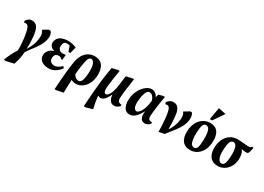

<svg xmlns="http://www.w3.org/2000/svg" viewBox="-12 -1606 3758 2734"><g transform="rotate(30 1867.5 -239.0)"><path d="M29.1 228Q40.8 191.3 59.9 149.4Q79 107.5 99.6 70.2Q120.3 32.9 136.1 8.9Q136.6 -48.9 132.3 -107.6Q128 -166.4 119.7 -219.8Q111.4 -273.2 99.9 -314Q89.4 -350.5 75.2 -365.2Q61 -379.9 42.9 -379.9Q28.6 -379.9 19.1 -373.9L6 -397.1Q17 -423.9 42.5 -441.9Q68 -460 100 -460Q142 -460 170.2 -435.1Q198.5 -410.1 211.9 -357.9Q224.4 -314.1 229 -261.9Q233.6 -209.7 233.9 -159.7Q234.2 -109.6 233.5 -70.7Q260.9 -115.5 276.7 -151.1Q292.6 -186.8 300.5 -215.1Q308.4 -243.4 311.2 -264.7Q314.1 -286 315.1 -302.1Q318.6 -342.6 310.4 -370.2Q302.2 -397.8 285 -415L366.9 -464H401Q417.2 -444.8 424.2 -415.8Q431.1 -386.9 425.1 -348.1Q415.9 -289.1 379.9 -226.3Q344 -163.5 284 -89.9L231.7 -16Q227.7 45 215.9 99.1Q204.1 153.1 187 200L62.9 228Z M635.1 15Q591.9 15 554.6 -0.3Q517.4 -15.6 496.3 -45.8Q475.3 -75.9 478.9 -119.9Q482.3 -160.1 512.8 -194.9Q543.4 -229.6 594.9 -239.6Q549.3 -248.7 526.7 -277.4Q504.1 -306 507.6 -341.5Q512.5 -385.2 537.8 -412.2Q563.1 -439.2 602.1 -452.1Q641.1 -465 685.1 -465Q722.7 -465 760.7 -457.5Q798.7 -450 828.1 -435.1L800.2 -329H770.1L740.4 -416.2Q734.6 -419 722.4 -421.6Q710.2 -424.1 695.5 -424.1Q664 -424.1 649.9 -408.2Q635.9 -392.2 633.2 -359.5Q630 -328.5 639.6 -308.6Q649.2 -288.7 667.1 -278.9Q684.9 -269.1 704.9 -269.1Q721.6 -269.1 733.4 -271.1Q745.2 -273 758.6 -276L751.4 -190H729.9Q722.7 -201 710.7 -207.8Q698.6 -214.5 678.9 -213.9Q647.1 -213.3 630.2 -197.6Q613.2 -182 609.6 -144.7Q606.7 -115 618.4 -96Q630.1 -77 650.7 -67.9Q671.2 -58.9 692.6 -58.9Q717.1 -58.9 748.9 -75.1Q780.7 -91.2 806.9 -120L830 -94.9Q786.2 -37.4 739.4 -11.2Q692.6 15 635.1 15Z M864 228Q868.8 154 874.5 75.5Q880.3 -3 888.6 -82.7Q896.9 -162.5 908.9 -238Q921.2 -312.5 952 -363.1Q982.7 -413.7 1028.1 -439.4Q1073.5 -465 1128.9 -465Q1217 -465 1260 -405.7Q1303 -346.4 1296.1 -236Q1292.1 -174.8 1272 -128.4Q1251.9 -82 1221.9 -50.8Q1191.9 -19.6 1156.4 -3.9Q1121 11.9 1087 11.9Q1064.9 11.9 1045.3 6.7Q1025.7 1.6 1008.7 -8.5Q1006.4 40.5 1004.6 94.7Q1002.9 149 1001.1 206L894.9 228ZM1096.9 -45Q1116 -45 1130.6 -58.7Q1145.2 -72.4 1155.3 -106.8Q1165.4 -141.1 1169 -202.1Q1175.5 -307.9 1155.9 -357.9Q1136.2 -408 1103.1 -408Q1073.6 -408 1057.9 -371.2Q1042.1 -334.4 1030.1 -251.9Q1019.5 -180.7 1014 -101.4Q1031.6 -74.1 1052.7 -59.6Q1073.7 -45 1096.9 -45Z M1345.9 230Q1350 161 1355.3 87.6Q1360.5 14.1 1366.7 -52.7Q1372.9 -119.5 1377.9 -168.1Q1383.1 -214.4 1388.6 -255.3Q1394 -296.1 1401.1 -340.6Q1408.3 -385 1416.9 -439L1506.9 -460H1537.1Q1525.9 -398 1515.4 -328.6Q1504.9 -259.3 1497.1 -184.9Q1493.4 -145 1496 -120.6Q1498.6 -96.1 1507.9 -85.6Q1517.2 -75.1 1532 -75.1Q1548.9 -75.1 1567.7 -95.4Q1586.5 -115.7 1603 -160.9Q1619.5 -206 1629.7 -279.9L1650 -437L1743.9 -460H1774.1Q1762.1 -378 1750.3 -298.5Q1738.5 -219 1734.1 -143Q1732.1 -110.6 1738.1 -92.2Q1744.1 -73.7 1759.2 -65.9Q1774.4 -58 1799.9 -56L1798 -33Q1785 -15 1762.6 -3.1Q1740.2 8.9 1713 8.9Q1680.7 8.9 1659.5 -9.2Q1638.2 -27.3 1627.6 -56.8Q1617 -86.3 1616.4 -119Q1592.4 -68.3 1571.2 -40.3Q1550 -12.3 1530.1 -1.1Q1510.1 10.1 1489 10.1Q1477.9 10.1 1467.6 6.2Q1457.2 2.2 1449.2 -4.9Q1453.1 53.6 1462.2 102.4Q1471.4 151.1 1482.9 200.9L1382.9 230Z M1960 8.1Q1940 8.1 1919.2 -1.9Q1898.5 -12 1881.5 -34.6Q1864.5 -57.3 1855.9 -95.2Q1847.3 -133.1 1851.9 -187.9Q1856.9 -248.1 1877.8 -298.4Q1898.6 -348.8 1929.7 -386.2Q1960.9 -423.6 1996.4 -444.3Q2031.9 -465 2066 -465Q2097.1 -465 2125.4 -445.6Q2153.6 -426.2 2169.6 -391.7L2181.1 -443.1L2250.9 -462.1H2281.1Q2265.5 -379.1 2253.6 -291.1Q2241.6 -203 2235.9 -129Q2234.5 -99.1 2241 -84.1Q2247.5 -69 2263.2 -63.7Q2278.9 -58.4 2302.9 -56.1L2301 -34Q2285.2 -13 2261.8 -2.1Q2238.4 8.9 2222.9 8.9Q2168.7 8.9 2148.4 -31.6Q2128 -72.1 2140.4 -146.6Q2110.4 -93.1 2083.1 -58.7Q2055.7 -24.2 2026.2 -8.1Q1996.6 8.1 1960 8.1ZM2032.1 -82Q2043.7 -82 2060.3 -95Q2076.9 -108 2094.3 -136.4Q2111.7 -164.7 2125.9 -211.3Q2140.1 -257.9 2146 -324Q2133 -364.6 2110.4 -387.8Q2087.7 -411 2058.1 -411Q2046.2 -411 2036.7 -404.8Q2027.1 -398.6 2018.1 -385.9Q2007.4 -371.1 1995.9 -337.2Q1984.4 -303.2 1978.1 -234.9Q1970.6 -153.1 1986.9 -117.6Q2003.1 -82 2032.1 -82Z M2450.1 15Q2450 -39 2446.6 -98.3Q2443.3 -157.5 2437.5 -210.7Q2431.8 -263.9 2423.9 -299.9Q2415.4 -343.1 2400 -361.5Q2384.6 -379.9 2364.1 -379.9Q2357.1 -379.9 2350.3 -377.9Q2343.5 -376 2339.1 -374L2326 -397.1Q2336.7 -422.1 2363.6 -441.1Q2390.5 -460 2428 -460Q2474.2 -460 2501.7 -427.1Q2529.1 -394.2 2539.1 -337Q2545 -302.7 2548.1 -259.6Q2551.2 -216.4 2552.8 -172Q2554.4 -127.6 2553.7 -87.5L2564.1 -102Q2585.7 -132.5 2600.2 -168.5Q2614.7 -204.5 2623.4 -240.3Q2632 -276 2635.1 -304.1Q2637.9 -333.9 2630.9 -364Q2623.9 -394.1 2607.9 -411.1L2693.9 -464H2723.9Q2740 -442 2745.3 -410.1Q2750.6 -378.3 2744.9 -339.1Q2737.1 -288.9 2713.7 -243.7Q2690.4 -198.5 2660.8 -158.5Q2631.2 -118.5 2603 -83.1L2540.9 -4Z M2967.1 15Q2878.4 15 2835 -43.9Q2791.6 -102.9 2798.9 -214.9Q2804.8 -293.1 2836.6 -348.9Q2868.4 -404.6 2918.5 -434.8Q2968.6 -465 3027.1 -465Q3113.4 -465 3155.3 -406.4Q3197.2 -347.7 3190 -235.1Q3184.7 -157.2 3153.4 -101.3Q3122.1 -45.4 3073.4 -15.2Q3024.6 15 2967.1 15ZM2998.9 -43.1Q3031.4 -43.1 3045.7 -76.6Q3060 -110.1 3063.1 -196.1Q3065.8 -273.1 3058.1 -319.8Q3050.4 -366.4 3033.4 -387.3Q3016.4 -408.1 2990.1 -408.1Q2959.1 -408.1 2944 -373.9Q2928.9 -339.6 2924.9 -252.1Q2922 -176 2930.5 -130.1Q2939 -84.2 2956.9 -63.7Q2974.9 -43.1 2998.9 -43.1ZM2991.3 -507.9 3026 -708 3149.1 -682.9 3029.1 -507.9Z M3419 15Q3333.2 15 3288.6 -44.3Q3243.9 -103.5 3251.9 -214Q3257.5 -289 3288.6 -343.9Q3319.6 -398.7 3368.9 -428.3Q3418.1 -457.9 3479.1 -457.9Q3516.9 -457.9 3548 -454.8Q3579.1 -451.7 3607.7 -448.8Q3636.2 -445.9 3665.1 -445.9Q3688.5 -445.9 3697.2 -453.1Q3705.9 -460.4 3709.9 -471.9L3735.1 -462Q3726.5 -418.8 3719.9 -395.6Q3713.2 -372.5 3704.2 -364.2Q3695.2 -355.9 3679 -355.9Q3662 -355.9 3640.2 -358.3Q3618.4 -360.8 3597.4 -365.3Q3620.5 -341.8 3630.1 -302.1Q3639.6 -262.4 3636.1 -214Q3632 -145.2 3601.2 -93.6Q3570.4 -42 3522.7 -13.5Q3475.1 15 3419 15ZM3449.9 -43.1Q3471 -43.1 3484.7 -58.2Q3498.4 -73.2 3506 -107Q3513.6 -140.8 3515.9 -196.1Q3519.1 -258.3 3512.9 -302.5Q3506.8 -346.8 3490.3 -370.4Q3473.8 -394.1 3445.9 -394.1Q3413.4 -394.1 3397.1 -355.6Q3380.9 -317 3376.9 -233Q3372.4 -137 3393.2 -90.1Q3414.1 -43.1 3449.9 -43.1Z"/></g></svg>

Font: Ancizar Serif Light
Style: Italic
Weight: 300
Italic angle: -4°
Designer: Cesar Puertas, Viviana Monsalve, Julian Moncada, Julian Prieto, Jose Castro, Felipe Aragon, Mariel Hernandez, Sara Alarc
Version: Version 8.100